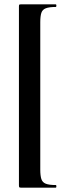

<svg xmlns="http://www.w3.org/2000/svg" viewBox="-20 -745 314 882"><path d="M67 106V-715Q67 -722 68.5 -723.5Q70 -725 76 -725Q100 -725 131.5 -725Q163 -725 192 -725Q221 -725 236 -725Q239 -725 239 -719Q239 -713 236 -713Q206 -713 190.5 -707Q175 -701 170 -686Q165 -671 165 -642V34Q165 62 170 77.5Q175 93 190.5 99Q206 105 236 105Q239 105 239 111Q239 117 236 117Q221 117 192 117Q163 117 131.5 117Q100 117 76 117Q70 117 68.5 115Q67 113 67 106Z"/></svg>

Font: Cormorant Garamond Light
Style: Regular
Weight: 300
Designer: Christian Thalmann (Catharsis Fonts)
Foundry: Catharsis Fonts
Version: Version 4.001